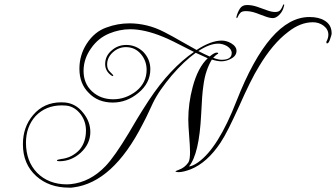

<svg xmlns="http://www.w3.org/2000/svg" viewBox="-20 -763 1540 880"><path d="M296 97Q205 97 146 44Q85 -11 85 -102Q85 -181 132 -236Q181 -294 261 -294Q266 -294 271.5 -293.5Q277 -293 281 -293Q329 -287 361 -246Q394 -206 394 -158Q394 -104 350 -63Q307 -24 252 -24Q241 -24 241 -28Q241 -31 259 -34Q286 -37 307 -48Q328 -59 344 -76Q374 -111 374 -165Q374 -206 350 -239Q322 -275 284 -279Q280 -279 274.5 -279.5Q269 -280 263 -280Q190 -280 143 -231Q99 -182 99 -109Q99 -24 150 29Q203 82 287 82Q292 82 296.5 81.5Q301 81 304 81Q393 72 464 -2Q505 -45 570 -153Q585 -179 607.5 -216.5Q630 -254 662 -303Q711 -377 763 -432.5Q815 -488 869 -525Q755 -584 728 -594Q643 -629 577 -629Q552 -629 528 -624Q504 -619 482 -610Q430 -589 397 -541Q363 -493 363 -438Q363 -380 402 -344Q441 -308 499 -308Q556 -308 604 -345Q652 -384 652 -443Q652 -484 626 -515Q599 -547 557 -547Q524 -547 498 -524Q471 -500 471 -467Q471 -445 485 -433Q499 -420 499 -416Q499 -415 498.5 -414.5Q498 -414 498 -414Q495 -414 489 -418Q462 -438 462 -469Q462 -507 492 -532Q520 -557 559 -557Q603 -557 637 -525Q669 -491 669 -446Q669 -382 614 -337Q561 -293 497 -293Q429 -293 387 -337Q344 -379 344 -448Q344 -510 377 -562Q413 -618 468 -637Q519 -656 574 -656Q612 -656 652.5 -646.5Q693 -637 735 -615Q772 -596 808 -575Q844 -554 881 -534Q947 -577 996 -577Q1018 -577 1039 -565Q1064 -550 1064 -530Q1064 -507 1039 -494Q1018 -482 994 -482Q977 -482 951 -490Q938 -469 927.5 -439Q917 -409 912 -369Q909 -350 906.5 -317.5Q904 -285 902 -239Q893 -56 846 0Q864 -2 888 -19Q980 -84 1064 -300Q1215 -685 1398 -685Q1441 -685 1467 -669Q1500 -650 1500 -610Q1500 -606 1498 -599Q1496 -592 1493 -584Q1487 -564 1479 -564Q1476 -564 1476 -570H1475Q1480 -579 1482.5 -587.5Q1485 -596 1485 -604Q1485 -629 1462 -646Q1441 -661 1414 -661Q1357 -661 1301 -617Q1264 -589 1231 -549.5Q1198 -510 1168 -460Q1148 -428 1125 -381.5Q1102 -335 1075 -274Q1050 -219 1029 -177Q1008 -135 990 -108Q929 -17 854 13Q838 19 824 22.5Q810 26 799 26Q790 26 786 24L784 23Q784 21 800 15Q826 6 843 -18Q851 -29 851 -66Q851 -78 850 -96.5Q849 -115 847 -140Q845 -166 844 -184Q843 -202 843 -215Q843 -289 863 -364Q887 -454 932 -496Q921 -501 907 -507.5Q893 -514 877 -521Q823 -482 767 -417Q740 -385 718 -353.5Q696 -322 681 -291Q673 -275 662 -250.5Q651 -226 634 -194Q498 73 316 96Q312 97 307 97Q302 97 296 97ZM996 -489Q1042 -489 1042 -520Q1042 -538 1020 -552Q1000 -563 980 -563Q941 -563 889 -529Q903 -522 916 -515.5Q929 -509 941 -504Q962 -522 974 -522Q980 -522 980 -518Q980 -515 976 -515Q966 -508 957 -498Q981 -489 996 -489ZM1065 -680Q1063 -680 1064 -687Q1069 -707 1079.5 -723.5Q1090 -740 1112 -740Q1135 -740 1158.5 -732Q1182 -724 1203.5 -716Q1225 -708 1241 -708Q1258 -708 1265 -717Q1272 -726 1275 -734.5Q1278 -743 1281 -743Q1283 -743 1282.5 -739Q1282 -735 1281 -733Q1276 -711 1260.5 -695.5Q1245 -680 1231 -680Q1216 -680 1195 -688Q1174 -696 1151.5 -704Q1129 -712 1106 -712Q1089 -712 1081.5 -704Q1074 -696 1071 -688Q1068 -680 1065 -680Z"/></svg>

Font: Imperial Script
Style: Regular
Weight: 400
Designer: Robert E. Leuschke
Foundry: Robert E. Leuschke
Version: Version 1.010; ttfautohint (v1.8.3)